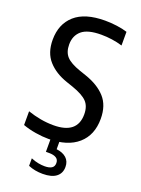

<svg xmlns="http://www.w3.org/2000/svg" viewBox="-176 -827 821 1116"><g transform="rotate(20 234.5 -269.0)"><path d="M198 9.5Q161.5 9.5 118.2 2.5Q75 -4.5 38 -18V-103Q77.5 -89.5 118 -82.2Q158.5 -75 198 -75Q345.5 -75 345.5 -195.5Q345.5 -245.5 318.8 -273.2Q292 -301 226 -324L186.5 -337.5Q111.5 -363 68 -411.8Q24.5 -460.5 24.5 -541Q24.5 -638 87.2 -693.8Q150 -749.5 274 -749.5Q310 -749.5 347.2 -744.5Q384.5 -739.5 412 -730.5V-646Q381 -655.5 347.8 -660.2Q314.5 -665 281 -665Q197 -665 160.5 -633.8Q124 -602.5 124 -548Q124 -501 148.8 -474Q173.5 -447 235.5 -425.5L275 -412Q356 -384.5 400.2 -335.5Q444.5 -286.5 444.5 -204Q444.5 -103 380.2 -46.8Q316 9.5 198 9.5ZM236 212Q186.5 212 146.5 195V148.5Q170 158.5 191.5 162.5Q213 166.5 231.5 166.5Q259.5 166.5 274.8 157Q290 147.5 290 126Q290 104.5 274.2 94.8Q258.5 85 230.5 85H210.5V-10H264V49.5Q303 54 325.2 74.2Q347.5 94.5 347.5 129Q347.5 168.5 319.2 190.2Q291 212 236 212Z"/></g></svg>

Font: Encode Sans Cnd Md
Style: Regular
Weight: 500
Width: 3
Designer: Multiple Designers
Foundry: Impallari Type
Version: Version 3.002; ttfautohint (v1.8.3) -l 8 -r 50 -G 200 -x 14 